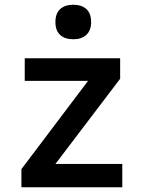

<svg xmlns="http://www.w3.org/2000/svg" viewBox="-20 -787 603 807"><path d="M70 0V-76L350 -447H84V-542H485V-456L213 -98H494V0ZM288 -622Q253 -622 233 -640Q213 -658 213 -694Q213 -731 233 -749Q253 -767 288 -767Q323 -767 343 -749Q363 -731 363 -694Q363 -659 343 -640.5Q323 -622 288 -622Z"/></svg>

Font: Noto Sans Mono SemiCondensed SemiBold
Style: Regular
Weight: 600
Width: 4
Designer: Monotype Design Team
Foundry: Monotype Imaging Inc.
Version: Version 2.014; ttfautohint (v1.8.4.7-5d5b)